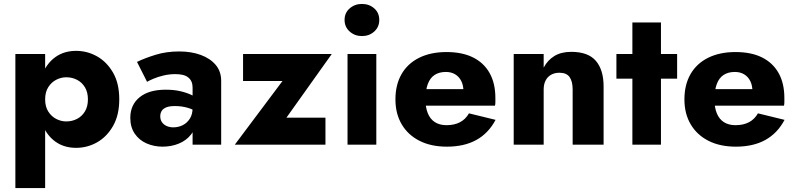

<svg xmlns="http://www.w3.org/2000/svg" viewBox="-20 -734 4033 974"><path d="M209 220V-460H58V220ZM585 -230Q585 -311 553.5 -365.5Q522 -420 472.5 -448Q423 -476 366 -476Q306 -476 262.5 -445.5Q219 -415 196 -360Q173 -305 173 -230Q173 -156 196 -100.5Q219 -45 262.5 -14.5Q306 16 366 16Q423 16 472.5 -12Q522 -40 553.5 -95Q585 -150 585 -230ZM426 -230Q426 -194 411 -169Q396 -144 371 -131Q346 -118 316 -118Q290 -118 265.5 -130.5Q241 -143 225 -168Q209 -193 209 -230Q209 -267 225 -292Q241 -317 265.5 -329.5Q290 -342 316 -342Q346 -342 371 -329Q396 -316 411 -291Q426 -266 426 -230Z M793 -144Q793 -161 801 -172.5Q809 -184 825 -190Q841 -196 868 -196Q903 -196 934.5 -186.5Q966 -177 990 -159V-226Q978 -239 954 -251Q930 -263 896.5 -271Q863 -279 821 -279Q735 -279 688 -240.5Q641 -202 641 -136Q641 -89 663.5 -56Q686 -23 723.5 -6.5Q761 10 805 10Q849 10 887 -5.5Q925 -21 949 -51.5Q973 -82 973 -126L957 -186Q957 -154 943 -132Q929 -110 907 -99Q885 -88 859 -88Q841 -88 826 -94.5Q811 -101 802 -113.5Q793 -126 793 -144ZM726 -319Q736 -325 758 -334.5Q780 -344 809.5 -351Q839 -358 870 -358Q891 -358 907.5 -354Q924 -350 935 -341Q946 -332 951.5 -319.5Q957 -307 957 -290V0H1102V-324Q1102 -372 1074 -405Q1046 -438 998 -455.5Q950 -473 889 -473Q824 -473 769 -456Q714 -439 675 -420Z M1413 -323 1171 0H1631V-137H1433L1663 -460H1213V-323Z M1728 -633Q1728 -597 1754 -574Q1780 -551 1816 -551Q1853 -551 1878.5 -574Q1904 -597 1904 -633Q1904 -669 1878.5 -691.5Q1853 -714 1816 -714Q1780 -714 1754 -691.5Q1728 -669 1728 -633ZM1743 -460V0H1889V-460Z M2247 10Q2335 10 2396.5 -24Q2458 -58 2494 -126L2359 -159Q2342 -129 2313.5 -114Q2285 -99 2245 -99Q2210 -99 2186 -114.5Q2162 -130 2150 -160Q2138 -190 2138 -232Q2139 -278 2150.5 -308.5Q2162 -339 2185 -354Q2208 -369 2242 -369Q2269 -369 2289 -357Q2309 -345 2320 -323Q2331 -301 2331 -271Q2331 -264 2327.5 -253.5Q2324 -243 2319 -236L2355 -282H2071V-198H2491Q2493 -205 2493 -215.5Q2493 -226 2493 -237Q2493 -311 2464 -363Q2435 -415 2380 -442.5Q2325 -470 2245 -470Q2165 -470 2106.5 -441Q2048 -412 2017 -358Q1986 -304 1986 -230Q1986 -157 2018 -103Q2050 -49 2108.5 -19.5Q2167 10 2247 10Z M2885 -280V0H3042V-296Q3042 -379 3003 -425Q2964 -471 2878 -471Q2827 -471 2792.5 -450Q2758 -429 2738 -391V-460H2586V0H2738V-280Q2738 -307 2748 -326Q2758 -345 2776 -355Q2794 -365 2818 -365Q2854 -365 2869.5 -343Q2885 -321 2885 -280Z M3107 -460V-335H3415V-460ZM3188 -620V0H3333V-620Z M3713 10Q3801 10 3862.5 -24Q3924 -58 3960 -126L3825 -159Q3808 -129 3779.5 -114Q3751 -99 3711 -99Q3676 -99 3652 -114.5Q3628 -130 3616 -160Q3604 -190 3604 -232Q3605 -278 3616.5 -308.5Q3628 -339 3651 -354Q3674 -369 3708 -369Q3735 -369 3755 -357Q3775 -345 3786 -323Q3797 -301 3797 -271Q3797 -264 3793.5 -253.5Q3790 -243 3785 -236L3821 -282H3537V-198H3957Q3959 -205 3959 -215.5Q3959 -226 3959 -237Q3959 -311 3930 -363Q3901 -415 3846 -442.5Q3791 -470 3711 -470Q3631 -470 3572.5 -441Q3514 -412 3483 -358Q3452 -304 3452 -230Q3452 -157 3484 -103Q3516 -49 3574.5 -19.5Q3633 10 3713 10Z"/></svg>

Font: Glinicke Jost Bold
Style: Bold
Weight: 700
Version: Version 3.710